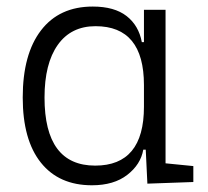

<svg xmlns="http://www.w3.org/2000/svg" viewBox="-20 -547 626 577"><path d="M256.3 9.8Q157.2 9.8 102.8 -58.3Q48.3 -126.5 48.3 -253.9Q48.3 -384.3 103.3 -455.8Q158.2 -527.3 258.8 -527.3Q323.7 -527.3 360.4 -498.8Q397 -470.2 406.2 -420.4H412.6V-517.6H477.5V-56.2L561 -47.9V0L422.9 4.9L418 -97.2H410.6Q402.8 -52.7 362.5 -21.5Q322.3 9.8 256.3 9.8ZM412.6 -226.1V-291.5Q412.6 -468.3 267.1 -468.3Q193.4 -468.3 153.6 -412.1Q113.8 -356 113.8 -253.9Q113.8 -49.3 266.1 -49.3Q412.6 -49.3 412.6 -226.1Z"/></svg>

Font: Cascadia Mono PL Light
Style: Regular
Weight: 300
Monospace: yes
Designer: Aaron Bell
Foundry: Saja Typeworks
Version: Version 2404.023; ttfautohint (v1.8.4)